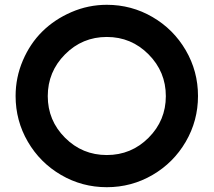

<svg xmlns="http://www.w3.org/2000/svg" viewBox="-20 -757 890 800"><path d="M425 -737Q528 -737 615.5 -686Q703 -635 754 -547.5Q805 -460 805 -357Q805 -254 754 -166.5Q703 -79 615.5 -28Q528 23 425 23Q322 23 234.5 -28Q147 -79 96 -166.5Q45 -254 45 -357Q45 -434 75 -504.5Q105 -575 156 -625.5Q207 -676 277.5 -706.5Q348 -737 425 -737ZM251 -183Q323 -111 425 -111Q527 -111 599 -183Q671 -255 671 -356.5Q671 -458 599 -530.5Q527 -603 425 -603Q323 -603 251 -530.5Q179 -458 179 -356.5Q179 -255 251 -183Z"/></svg>

Font: Multiround Pro
Style: Regular
Weight: 400
Designer: Ivan Filipov, Sasha Pavljenko
Version: Version 1.005;Fontself Maker 3.5.4